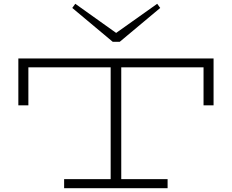

<svg xmlns="http://www.w3.org/2000/svg" viewBox="-20 -995 1226 1015"><path d="M1109 -686V-438H1056V-639H621V-48H866V0H319V-48H565V-639H130V-438H77V-686ZM827 -953 613 -774H576L362 -953L378 -975L594 -821L811 -975Z"/></svg>

Font: BioRhyme Expanded Light
Style: Regular
Weight: 300
Width: 7
Designer: Aoife Mooney
Foundry: Aoife Mooney Type
Version: Version 1.001